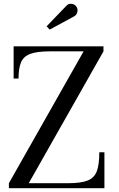

<svg xmlns="http://www.w3.org/2000/svg" viewBox="-20 -995 628 1015"><path d="M27 0V-26.5L422 -723.5H243.5Q175.5 -723.5 139.8 -710Q104 -696.5 91 -665Q78 -633.5 78 -580H52V-750H527V-723.5L132 -26.5H340.5Q409 -26.5 444.2 -41Q479.5 -55.5 492.2 -91Q505 -126.5 505 -190H532V0ZM242.5 -838.5 226.5 -856 329.5 -963Q339.5 -974 350.8 -975Q362 -976 371.5 -971Q381 -966 385.5 -957.5Q390.5 -949.5 390 -939.5Q389.5 -929.5 385 -921.2Q380.5 -913 372 -908.5Z"/></svg>

Font: Bodoni Moda 9pt
Style: Regular
Weight: 400
Designer: Owen Earl
Foundry: indestructible type
Version: Version 2.005